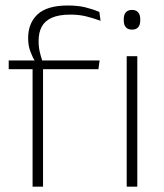

<svg xmlns="http://www.w3.org/2000/svg" viewBox="-20 -696 610 716"><path d="M233.5 -675.5Q270 -675.5 297.8 -668.8Q325.5 -662 350.5 -651.5L355 -618.5Q327.5 -628.5 301.2 -635Q275 -641.5 242 -641.5Q199.5 -641.5 173.2 -629.8Q147 -618 135.5 -596.2Q124 -574.5 124 -544V-541.5Q124 -519.5 128.8 -500.2Q133.5 -481 139 -465.5L110 -463.5V-469Q101 -483 93 -504.8Q85 -526.5 85 -552V-554.5Q85 -610 120.5 -642.8Q156 -675.5 233.5 -675.5ZM101.5 0V-455H140.5V0ZM12.5 -438V-470.5H116.5H131.5H351.5L347 -438ZM452.5 0V-486.5H492V0ZM472.5 -585.5Q457 -585.5 449.2 -594.5Q441.5 -603.5 441.5 -620.5V-624.5Q441.5 -641 449.2 -650Q457 -659 472.5 -659Q487.5 -659 495.2 -650Q503 -641 503 -624.5V-620.5Q503 -603 495.2 -594.2Q487.5 -585.5 472.5 -585.5Z"/></svg>

Font: Anek Telugu ExtraLight
Style: Regular
Weight: 250
Version: Version 1.003